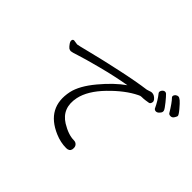

<svg xmlns="http://www.w3.org/2000/svg" viewBox="-167 -1065 1345 1345"><g transform="rotate(45 505.0 -393.0)"><path d="M123 -560 157 -555Q164 -555 258 -579Q352 -603 493 -633.5Q634 -664 726 -676Q736 -678 745.5 -682Q755 -686 764 -687H768Q790 -687 810 -664Q818 -654 817 -644L816 -639Q813 -624 801.5 -621.5Q790 -619 769.5 -616.5Q749 -614 737 -614.5Q725 -615 711 -607Q623 -564 531.5 -470Q440 -376 421 -287Q396 -166 492 -106Q561 -64 616 -64Q634 -64 645.5 -50.5Q657 -37 653 -14V-12Q647 13 616 13Q560 13 504 -11Q317 -91 357 -283Q374 -360 452.5 -454Q531 -548 608 -602Q498 -583 380 -552Q262 -521 215.5 -505.5Q169 -490 159 -490Q149 -490 139 -496Q128 -505 117 -521Q106 -537 108.5 -548.5Q111 -560 123 -560ZM860 -622Q834 -678 802 -717Q797 -723 799 -732Q801 -741 809 -749Q817 -757 826 -757Q835 -757 841 -751.5Q847 -746 858 -733.5Q869 -721 881.5 -705.5Q894 -690 903.5 -676.5Q913 -663 914.5 -656.5Q916 -650 914.5 -643Q913 -636 902 -624.5Q891 -613 879 -613Q867 -613 860 -622ZM954 -671Q914 -737 891 -760Q884 -767 886 -776Q888 -785 897 -792Q906 -799 916 -799Q926 -799 941 -786.5Q956 -774 984 -740.5Q1012 -707 1010 -698Q1008 -689 999 -675.5Q990 -662 975 -662Q960 -662 954 -671Z"/></g></svg>

Font: LXGW Bright GB
Style: Italic
Weight: 400
Italic angle: -12°
Designer: Christian Thalmann (Catharsis Fonts)
Foundry: LXGW / Christian Thalmann (Catharsis Fonts) / Fontworks Inc.
Version: Version 5.510